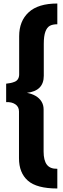

<svg xmlns="http://www.w3.org/2000/svg" viewBox="-20 -862 361 1092"><path d="M15 -281V-386Q31 -388 41 -390Q51 -392 63.5 -397Q76 -402 82.5 -413Q89 -424 89 -439V-656Q89 -742 143 -792Q197 -842 306 -842V-724Q279 -724 263 -715Q247 -706 238 -681.5Q229 -657 229 -612V-431Q229 -345 133 -334Q161 -329 182.5 -316.5Q204 -304 216 -284.5Q228 -265 228 -240V0Q228 50 246.5 74.5Q265 99 306 98V210Q189 210 138.5 165.5Q88 121 88 38V-228Q88 -255 67 -269Q46 -283 15 -281Z"/></svg>

Font: Mina
Style: Bold
Weight: 700
Version: Version 1.000